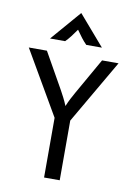

<svg xmlns="http://www.w3.org/2000/svg" viewBox="-92 -898 664 957"><g transform="rotate(10 239.5 -420.0)"><path d="M109 -687.5H185.4C204.9 -706.9 218.8 -726.4 238.9 -754.9C259 -726.4 272.9 -706.9 292.4 -687.5H371.5L240.3 -839.6ZM200 0H279.2V-302.1L466.7 -625H383.3L279.9 -443.1C266.7 -419.4 254.9 -398.6 243.1 -369.4C231.2 -398.6 219.4 -420.1 206.9 -443.1L104.2 -625H12.5L200 -302.1Z"/></g></svg>

Font: Afacad
Style: Regular
Weight: 400
Designer: Kristian Moeller
Foundry: Dicotype
Version: Version 1.000